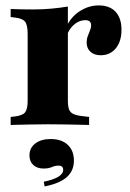

<svg xmlns="http://www.w3.org/2000/svg" viewBox="-20 -451 469 693"><path d="M152.4 -2.4Q117.7 -2.4 87.1 -1.6Q56.5 -0.8 18.5 0V-29L33.1 -30.6Q61.3 -33.9 70.6 -45.6Q79.8 -57.3 79.8 -87.1V-209.7H225V-87.1Q225 -66.9 229.4 -55.6Q233.9 -44.4 246 -39.1Q258.1 -33.9 280.6 -31.5L301.6 -29V0Q273.4 -0.8 248.8 -1.2Q224.2 -1.6 201.2 -2Q178.2 -2.4 152.4 -2.4ZM79.8 -209.7V-329Q79.8 -360.5 70.6 -372.6Q61.3 -384.7 32.3 -387.9L18.5 -389.5V-418.5Q40.3 -417.7 58.1 -417.3Q75.8 -416.9 98.4 -416.9Q134.7 -416.9 165.3 -419.8Q196 -422.6 225 -427.4V-418.5V-209.7ZM343.5 -251.6Q320.2 -251.6 306.5 -264.1Q292.7 -276.6 292.7 -297.6Q292.7 -309.7 296.8 -320.6Q300.8 -331.5 304.8 -341.1Q308.9 -350.8 308.9 -359.7Q308.9 -378.2 287.9 -378.2Q275 -378.2 262.5 -372.2Q250 -366.1 239.5 -354.4Q229 -342.7 222.6 -326.6L221.8 -358.9Q238.7 -392.7 270.2 -412.1Q301.6 -431.5 336.3 -431.5Q375.8 -431.5 397.2 -408.5Q418.5 -385.5 418.5 -343.5Q418.5 -301.6 398 -276.6Q377.4 -251.6 343.5 -251.6ZM141.1 221.8 137.9 204.8Q171 198.4 189.5 187.5Q208.1 176.6 208.1 162.1Q208.1 146.8 191.1 146.8Q179 146.8 167.3 152Q155.6 157.3 137.1 157.3Q113.7 157.3 100 144.4Q86.3 131.5 86.3 109.7Q86.3 83.1 107.3 66.9Q128.2 50.8 162.9 50.8Q202.4 50.8 224.6 71.8Q246.8 92.7 246.8 129Q246.8 165.3 221 188.3Q195.2 211.3 141.1 221.8Z"/></svg>

Font: Playfair 5pt SemiExpanded Light Black
Style: Regular
Weight: 900
Version: Version 2.203